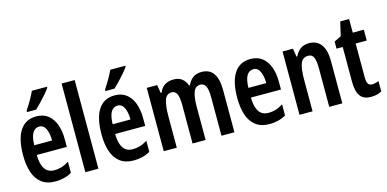

<svg xmlns="http://www.w3.org/2000/svg" viewBox="-73 -1173 3203 1590"><g transform="rotate(-15 1528.5 -378.0)"><path d="M227 -552Q286 -552 326 -521.5Q366 -491 386.5 -436Q407 -381 407 -309V-242H149Q151 -82 258 -82Q291 -82 321 -91Q351 -100 384 -121V-26Q323 10 244 10Q171 10 125.5 -25Q80 -60 59.5 -122.5Q39 -185 39 -268Q39 -406 86.5 -479Q134 -552 227 -552ZM229 -464Q193 -464 172.5 -431Q152 -398 150 -325H303Q303 -386 284.5 -425Q266 -464 229 -464ZM377 -757Q364 -737 340 -709.5Q316 -682 289.5 -654Q263 -626 241 -606H163V-618Q190 -658 211 -695Q232 -732 248 -766H377Z M613 0H501V-760H613Z M899 -552Q958 -552 998 -521.5Q1038 -491 1058.5 -436Q1079 -381 1079 -309V-242H821Q823 -82 930 -82Q963 -82 993 -91Q1023 -100 1056 -121V-26Q995 10 916 10Q843 10 797.5 -25Q752 -60 731.5 -122.5Q711 -185 711 -268Q711 -406 758.5 -479Q806 -552 899 -552ZM901 -464Q865 -464 844.5 -431Q824 -398 822 -325H975Q975 -386 956.5 -425Q938 -464 901 -464ZM1049 -757Q1036 -737 1012 -709.5Q988 -682 961.5 -654Q935 -626 913 -606H835V-618Q862 -658 883 -695Q904 -732 920 -766H1049Z M1645 -553Q1779 -553 1779 -360V0H1668V-331Q1668 -395 1653 -424.5Q1638 -454 1608 -454Q1566 -454 1549 -411.5Q1532 -369 1532 -284V0H1420V-332Q1420 -396 1406 -425Q1392 -454 1362 -454Q1316 -454 1300.5 -405Q1285 -356 1285 -269V0H1173V-543H1262L1274 -472H1281Q1313 -553 1404 -553Q1450 -553 1477.5 -530Q1505 -507 1516 -472H1524Q1543 -513 1572 -533Q1601 -553 1645 -553Z M2063 -552Q2122 -552 2162 -521.5Q2202 -491 2222.5 -436Q2243 -381 2243 -309V-242H1985Q1987 -82 2094 -82Q2127 -82 2157 -91Q2187 -100 2220 -121V-26Q2159 10 2080 10Q2007 10 1961.5 -25Q1916 -60 1895.5 -122.5Q1875 -185 1875 -268Q1875 -406 1922.5 -479Q1970 -552 2063 -552ZM2065 -464Q2029 -464 2008.5 -431Q1988 -398 1986 -325H2139Q2139 -386 2120.5 -425Q2102 -464 2065 -464Z M2565 -553Q2632 -553 2668 -505Q2704 -457 2704 -363V0H2592V-333Q2592 -393 2579 -423.5Q2566 -454 2532 -454Q2486 -454 2467.5 -411.5Q2449 -369 2449 -269V0H2337V-543H2426L2438 -472H2445Q2482 -553 2565 -553Z M2985 -88Q3011 -88 3041 -101V-12Q3022 -1 2999 4.5Q2976 10 2949 10Q2885 10 2856.5 -30Q2828 -70 2828 -152V-450H2775V-511L2835 -540L2863 -660H2939V-543H3034V-450H2939V-159Q2939 -123 2949 -105.5Q2959 -88 2985 -88Z"/></g></svg>

Font: Noto Sans Arabic ExtCond SemBd
Style: Regular
Weight: 600
Width: 2
Designer: Monotype Design Team, Nadine Chahine, Nizar Qandah and Khaled Hosny
Foundry: Monotype Imaging Inc.
Version: Version 2.012; ttfautohint (v1.8.4.7-5d5b)